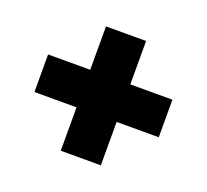

<svg xmlns="http://www.w3.org/2000/svg" viewBox="-92 -689 766 711"><g transform="rotate(20 291.0 -334.0)"><path d="M370 -89V-260H536V-408H370V-579H212V-408H46V-260H212V-89Z"/></g></svg>

Font: Gantari Black
Style: Regular
Weight: 900
Designer: Anugrah Pasau
Foundry: Lafontype
Version: Version 1.000